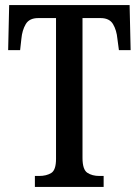

<svg xmlns="http://www.w3.org/2000/svg" viewBox="-20 -734 546 754"><path d="M117 0V-43H134Q162 -43 181 -54.5Q200 -66 200 -110V-663H130Q95 -663 81 -639Q67 -615 64 -582L59 -537H12L16 -714H489L493 -537H447L441 -582Q438 -615 424 -639Q410 -663 375 -663H304V-114Q304 -68 323 -55.5Q342 -43 370 -43H387V0Z"/></svg>

Font: Noto Serif ExtraCondensed Medium
Style: Regular
Weight: 500
Width: 2
Designer: Monotype Design Team
Foundry: Monotype Imaging Inc.
Version: Version 2.015